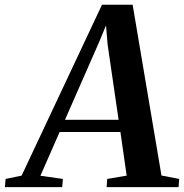

<svg xmlns="http://www.w3.org/2000/svg" viewBox="-93 -766 754 786"><path d="M-73 0 -70 -33.5 -4.5 -47 324.5 -746.5H450L568 -47.5L640.5 -33.5L638 0H343.5L346 -33.5L425.5 -47L400 -225.5H151L72.5 -46.5L164.5 -33.5L161.5 0ZM173 -275.5H392.5L347.5 -584L341 -662L313.5 -595.5Z"/></svg>

Font: Merriweather 72pt SemiBold
Style: Italic
Weight: 600
Italic angle: -7.8°
Version: Version 2.101